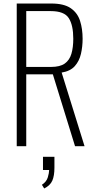

<svg xmlns="http://www.w3.org/2000/svg" viewBox="-20 -830 548 1090"><path d="M75 0V-810H271Q343 -810 381.5 -783.5Q420 -757 434.5 -711.5Q449 -666 449 -610Q449 -565 439.5 -524Q430 -483 404.5 -454.5Q379 -426 330 -418L460 0H406L280 -408H129V0ZM129 -450H269Q321 -450 348 -469.5Q375 -489 385.5 -525Q396 -561 396 -610Q396 -687 370.5 -727Q345 -767 268 -767H129ZM231 240 218 219Q244 202 251.5 176.5Q259 151 259 135H224V60H289V122Q289 168 277 195.5Q265 223 231 240Z"/></svg>

Font: Oswald ExtraLight
Style: Regular
Weight: 250
Designer: Vernon Adams
Foundry: Vernon Adams
Version: Version 4.103;gftools[0.9.33.dev8+g029e19f]